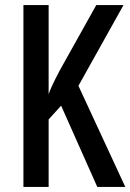

<svg xmlns="http://www.w3.org/2000/svg" viewBox="-20 -785 512 754"><path d="M472 -51H362L220 -370L171 -316V-51H72V-765H171V-415Q180 -443 215 -509L358 -765H465L288 -448Z"/></svg>

Font: Noto Sans Tamil UI ExtraCondensed Medium
Style: Regular
Weight: 500
Width: 2
Designer: Jelle Bosma - Monotype Design Team
Foundry: Monotype Imaging Inc.
Version: Version 2.004; ttfautohint (v1.8.4.7-5d5b)